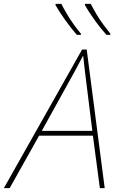

<svg xmlns="http://www.w3.org/2000/svg" viewBox="-68 -972 608 992"><path d="M-48 0 356 -716H380L473 0H448L412 -271H134L-18 0ZM148 -296H409L372 -594Q370 -614 367 -636.5Q364 -659 362 -682H360Q349 -660 336.5 -637.5Q324 -615 313 -594ZM482 -792Q452 -825 421.5 -867.5Q391 -910 371 -945V-952H401Q412 -930 429 -901Q446 -872 466 -845Q486 -818 502 -798V-792ZM329 -792Q300 -825 269.5 -867.5Q239 -910 219 -945V-952H249Q260 -930 277 -901Q294 -872 313.5 -845Q333 -818 350 -798V-792Z"/></svg>

Font: Noto Sans Disp Thin
Style: Italic
Weight: 100
Italic angle: -12°
Designer: Monotype Design Team
Foundry: Monotype Imaging Inc.
Version: Version 2.000;GOOG;noto-source:20170915:90ef993387c0